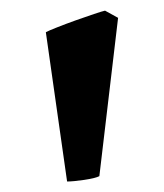

<svg xmlns="http://www.w3.org/2000/svg" viewBox="-20 -743 312 366"><path d="M169.4 -407.2Q162.1 -403.3 140.6 -400.1Q119.1 -397 107.9 -397L67.4 -681.6Q72.8 -684.6 88.9 -690.9Q105 -697.3 124 -704.1Q143.1 -710.9 159.2 -716.3Q175.3 -721.7 180.2 -722.7L205.1 -709Z"/></svg>

Font: Gentium Plus
Style: Bold
Weight: 700
Designer: Victor Gaultney, Annie Olsen, Iska Routamaa, Becca Hirsbrunner
Foundry: SIL International
Version: Version 6.101